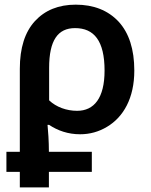

<svg xmlns="http://www.w3.org/2000/svg" viewBox="-20 -572 656 832"><path d="M191.9 240.2V172.9H377.9V85.9H191.9C191.9 40.5 188.5 -5.9 186 -30.8H192.9C230.5 -5.9 274.9 9.8 327.1 9.8C369.1 9.8 408.2 -1 443.8 -22.5C515.1 -64.9 562 -147 562 -266.1C562 -358.4 539.1 -429.2 493.7 -478.5C447.8 -527.3 385.7 -551.8 308.1 -551.8C233.9 -551.8 174.8 -527.8 131.3 -480.5C87.9 -433.1 65.9 -364.3 65.9 -273.9V85.9H7.8V172.9H65.9V240.2ZM314 -91.8C268.6 -91.8 223.6 -107.9 192.9 -137.2V-277.8C192.9 -397 230.5 -450.2 305.2 -450.2C387.7 -450.2 433.1 -395 433.1 -266.1C433.1 -147 387.7 -91.8 314 -91.8Z"/></svg>

Font: Noto Reveo Sans
Style: Regular
Weight: 600
Designer: Monotype Design Team
Foundry: Monotype Imaging Inc.
Version: Version 2.007